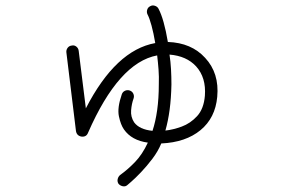

<svg xmlns="http://www.w3.org/2000/svg" viewBox="-20 -631 1040 700"><path d="M444 44Q437 50 427.5 48Q418 46 412 39Q407 31 409 22Q411 13 418 7Q446 -13 472.5 -40.5Q499 -68 519 -111Q460 -119 432 -159Q420 -176 413.5 -207Q407 -238 424 -287Q427 -296 435.5 -300Q444 -304 453 -301Q462 -298 466 -289.5Q470 -281 467 -272Q460 -253 458 -229Q456 -205 469 -185Q488 -159 536 -154Q547 -187 553 -229.5Q559 -272 559 -324Q560 -351 558 -377.5Q556 -404 553 -429Q413 -403 301 -147Q295 -131 277 -133Q260 -136 257 -153L222 -440Q221 -449 226.5 -456.5Q232 -464 242 -465Q251 -467 258.5 -461Q266 -455 267 -445L293 -236Q402 -448 546 -474Q540 -510 532.5 -537.5Q525 -565 518 -578Q514 -586 516.5 -595Q519 -604 527 -608Q535 -613 544.5 -610Q554 -607 558 -599Q578 -561 592 -478Q678 -475 728 -420Q780 -364 772 -278Q765 -201 711 -156.5Q657 -112 568 -108Q556 -79 535.5 -52Q515 -25 494 -3Q473 19 458.5 31.5Q444 44 444 44ZM583 -155Q611 -158 642.5 -169.5Q674 -181 698.5 -207.5Q723 -234 727 -282Q732 -348 695 -389Q660 -427 598 -432Q602 -406 603.5 -378.5Q605 -351 605 -323Q604 -273 598.5 -231.5Q593 -190 583 -155Z"/></svg>

Font: Zen Kurenaido
Style: Regular
Weight: 400
Designer: Yoshimichi Ohira
Foundry: Positype
Version: Version 1.001